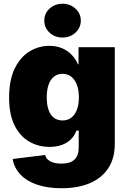

<svg xmlns="http://www.w3.org/2000/svg" viewBox="-20 -794 684 1029"><path d="M310.1 214.8Q233.4 214.8 177.5 195.3Q121.6 175.8 88.6 140.4Q55.7 105 47.9 58.1L222.2 36.6Q225.1 50.8 236.6 61.3Q248 71.8 266.6 77.4Q285.2 83 309.6 83Q356 83 378.9 61.5Q401.9 40 401.9 -3.4V-94.2H389.6Q379.4 -65.9 359.1 -46.4Q338.9 -26.9 310.3 -16.8Q281.7 -6.8 245.1 -6.8Q185.5 -6.8 136.5 -35.2Q87.4 -63.5 58.1 -121.8Q28.8 -180.2 28.8 -271Q28.8 -366.2 59.3 -427.7Q89.8 -489.3 138.9 -518.8Q188 -548.3 244.1 -548.3Q283.2 -548.3 313.5 -535.2Q343.8 -522 365 -499.5Q386.2 -477.1 397.5 -449.7H400.9V-541H595.2V-23.4Q595.2 55.2 559.8 108.2Q524.4 161.1 460.7 188Q397 214.8 310.1 214.8ZM314.9 -148.4Q342.3 -148.4 361.8 -163.1Q381.3 -177.7 392.1 -205.6Q402.8 -233.4 402.8 -272Q402.8 -311 392.1 -339.4Q381.3 -367.7 361.8 -383.1Q342.3 -398.4 314.9 -398.4Q288.1 -398.4 269 -383.1Q250 -367.7 240.2 -339.4Q230.5 -311 230.5 -272Q230.5 -232.9 240.2 -205.1Q250 -177.2 269 -162.8Q288.1 -148.4 314.9 -148.4ZM314.9 -592.8Q273.9 -592.8 245.6 -619.1Q217.3 -645.5 217.3 -683.6Q217.3 -721.7 245.6 -747.8Q273.9 -773.9 314.9 -773.9Q356 -773.9 384.5 -747.8Q413.1 -721.7 413.1 -683.6Q413.1 -645.5 384.5 -619.1Q356 -592.8 314.9 -592.8Z"/></svg>

Font: Inter 17pt Black
Style: Regular
Weight: 900
Version: Version 4.001;git-66647c0bb